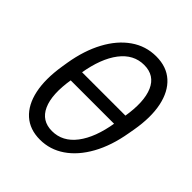

<svg xmlns="http://www.w3.org/2000/svg" viewBox="-204 -874 1021 1021"><g transform="rotate(45 306.5 -363.5)"><path d="M259.8 11.7Q183.1 11.7 134 -32.2Q85 -76.2 67.9 -156.5Q50.8 -236.8 68.4 -347.2L73.7 -380.4Q91.8 -489.3 135.3 -569.8Q178.7 -650.4 242.4 -694.8Q306.2 -739.3 384.3 -739.3Q462.4 -739.3 511.7 -695.1Q561 -650.9 577.9 -570.3Q594.7 -489.7 575.7 -380.4L569.8 -347.2Q550.8 -235.8 506.1 -155.3Q461.4 -74.7 398.2 -31.5Q335 11.7 259.8 11.7ZM272.9 -65.9Q352.1 -65.9 405.5 -135.7Q459 -205.6 479.5 -331.5L490.2 -396Q511.2 -522 480.7 -591.8Q450.2 -661.6 371.1 -661.6Q292 -661.6 238.5 -591.8Q185.1 -522 164.1 -396L153.3 -331.5Q132.3 -204.1 163.6 -135Q194.8 -65.9 272.9 -65.9ZM128.4 -327.1 140.6 -400.4H517.6L505.4 -327.1Z"/></g></svg>

Font: Inter 18pt
Style: Italic
Weight: 400
Italic angle: -9.3988°
Designer: Rasmus Andersson
Foundry: rsms
Version: Version 4.001;git-66647c0bb